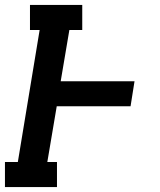

<svg xmlns="http://www.w3.org/2000/svg" viewBox="-24 -755 644 775"><path d="M-4 0V-101H48L136 -634H97V-735H308V-634H256L221 -427H519L503 -326H205L167 -101H206V0Z"/></svg>

Font: Iosevka Slab Extended
Style: Bold Italic
Weight: 700
Width: 7
Italic angle: -9°
Monospace: yes
Designer: Belleve Invis
Foundry: Belleve Invis
Version: Version 11.1.0; ttfautohint (v1.8.3)